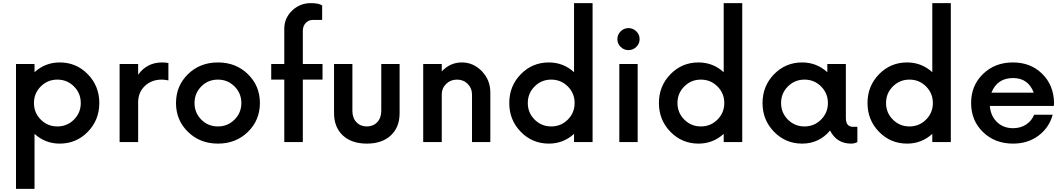

<svg xmlns="http://www.w3.org/2000/svg" viewBox="-20 -910 6816 1230"><path d="M362.5 -510Q468.8 -510 542.5 -434.4Q616.2 -358.8 616.2 -250Q616.2 -141.2 542.5 -65.6Q468.8 10 362.5 10Q270 10 201.2 -52.5V300H82.5V-500H201.2V-447.5Q270 -510 362.5 -510ZM241.2 -143.8Q285 -100 347.5 -100Q410 -100 453.8 -143.8Q497.5 -187.5 497.5 -250Q497.5 -312.5 453.8 -356.2Q410 -400 347.5 -400Q285 -400 241.2 -356.2Q197.5 -312.5 197.5 -250Q197.5 -187.5 241.2 -143.8Z M1018.8 -510Q1040 -510 1058.8 -506.2V-395Q1033.8 -400 1016.2 -400Q951.2 -400 908.1 -359.4Q865 -318.8 865 -253.8V0H746.2V-500H865V-431.2Q921.2 -510 1018.8 -510Z M1568.1 -65Q1491.2 10 1376.2 10Q1261.2 10 1184.4 -65Q1107.5 -140 1107.5 -250Q1107.5 -360 1184.4 -435Q1261.2 -510 1376.2 -510Q1491.2 -510 1568.1 -435Q1645 -360 1645 -250Q1645 -140 1568.1 -65ZM1376.2 -100Q1438.8 -100 1482.5 -143.8Q1526.2 -187.5 1526.2 -250Q1526.2 -312.5 1482.5 -356.2Q1438.8 -400 1376.2 -400Q1312.5 -400 1269.4 -356.2Q1226.2 -312.5 1226.2 -250Q1226.2 -187.5 1269.4 -143.8Q1312.5 -100 1376.2 -100Z M2046.2 -500V-400H1920V0H1801.2V-400H1717.5V-500H1801.2V-726.2Q1801.2 -793.8 1851.2 -841.9Q1901.2 -890 1971.2 -890Q2022.5 -890 2043.8 -875V-782.5H1985Q1957.5 -782.5 1938.8 -763.1Q1920 -743.8 1920 -711.2V-500Z M2120 -185V-500H2237.5V-200Q2237.5 -155 2263.1 -127.5Q2288.8 -100 2330 -100Q2371.2 -100 2396.9 -127.5Q2422.5 -155 2422.5 -200V-500H2540V-185Q2540 -95 2483.8 -42.5Q2427.5 10 2330 10Q2232.5 10 2176.2 -42.5Q2120 -95 2120 -185Z M2938.8 -510Q3012.5 -510 3066.9 -453.8Q3121.2 -397.5 3121.2 -317.5V0H3003.8V-305Q3003.8 -345 2976.2 -372.5Q2948.8 -400 2907.5 -400Q2866.2 -400 2838.1 -372.5Q2810 -345 2810 -305V0H2691.2V-500H2810V-452.5Q2863.8 -510 2938.8 -510Z M3657.5 -890H3776.2V0H3657.5V-52.5Q3588.8 10 3496.2 10Q3390 10 3316.2 -65.6Q3242.5 -141.2 3242.5 -250Q3242.5 -358.8 3316.2 -434.4Q3390 -510 3496.2 -510Q3588.8 -510 3657.5 -447.5ZM3405 -143.8Q3448.8 -100 3511.2 -100Q3573.8 -100 3617.5 -143.8Q3661.2 -187.5 3661.2 -250Q3661.2 -312.5 3617.5 -356.2Q3573.8 -400 3511.2 -400Q3448.8 -400 3405 -356.2Q3361.2 -312.5 3361.2 -250Q3361.2 -187.5 3405 -143.8Z M3935 -658.8Q3935 -688.8 3956.2 -709.4Q3977.5 -730 4006.2 -730Q4035 -730 4056.2 -709.4Q4077.5 -688.8 4077.5 -658.8Q4077.5 -630 4056.2 -609.4Q4035 -588.8 4006.2 -588.8Q3977.5 -588.8 3956.2 -609.4Q3935 -630 3935 -658.8ZM3947.5 0V-500H4065V0Z M4616.2 -890H4735V0H4616.2V-52.5Q4547.5 10 4455 10Q4348.8 10 4275 -65.6Q4201.2 -141.2 4201.2 -250Q4201.2 -358.8 4275 -434.4Q4348.8 -510 4455 -510Q4547.5 -510 4616.2 -447.5ZM4363.8 -143.8Q4407.5 -100 4470 -100Q4532.5 -100 4576.2 -143.8Q4620 -187.5 4620 -250Q4620 -312.5 4576.2 -356.2Q4532.5 -400 4470 -400Q4407.5 -400 4363.8 -356.2Q4320 -312.5 4320 -250Q4320 -187.5 4363.8 -143.8Z M5445 -97.5H5472.5V0Q5455 10 5432.5 10Q5340 10 5297.5 -73.8Q5227.5 10 5118.8 10Q5012.5 10 4938.8 -65.6Q4865 -141.2 4865 -250Q4865 -358.8 4938.8 -434.4Q5012.5 -510 5118.8 -510Q5211.2 -510 5280 -447.5V-500H5398.8V-153.8Q5398.8 -97.5 5445 -97.5ZM5027.5 -143.8Q5071.2 -100 5133.8 -100Q5196.2 -100 5240 -143.8Q5283.8 -187.5 5283.8 -250Q5283.8 -312.5 5240 -356.2Q5196.2 -400 5133.8 -400Q5071.2 -400 5027.5 -356.2Q4983.8 -312.5 4983.8 -250Q4983.8 -187.5 5027.5 -143.8Z M5952.5 -890H6071.2V0H5952.5V-52.5Q5883.8 10 5791.2 10Q5685 10 5611.2 -65.6Q5537.5 -141.2 5537.5 -250Q5537.5 -358.8 5611.2 -434.4Q5685 -510 5791.2 -510Q5883.8 -510 5952.5 -447.5ZM5700 -143.8Q5743.8 -100 5806.2 -100Q5868.8 -100 5912.5 -143.8Q5956.2 -187.5 5956.2 -250Q5956.2 -312.5 5912.5 -356.2Q5868.8 -400 5806.2 -400Q5743.8 -400 5700 -356.2Q5656.2 -312.5 5656.2 -250Q5656.2 -187.5 5700 -143.8Z M6732.5 -252.5 6731.2 -231.2H6321.2Q6326.2 -167.5 6366.9 -128.1Q6407.5 -88.8 6470 -88.8Q6517.5 -88.8 6553.1 -111.9Q6588.8 -135 6605 -175H6723.8Q6701.2 -92.5 6633.1 -41.2Q6565 10 6470 10Q6353.8 10 6277.5 -63.8Q6201.2 -137.5 6201.2 -250Q6201.2 -362.5 6277.5 -436.2Q6353.8 -510 6468.8 -510Q6582.5 -510 6656.2 -437.5Q6730 -365 6732.5 -252.5ZM6470 -410Q6368.8 -410 6331.2 -316.2H6602.5Q6567.5 -410 6470 -410Z"/></svg>

Font: Now Medium
Style: Regular
Weight: 500
Designer: Alfredo Marco Pradil
Foundry: Alfredo Marco Pradil
Version: Version 1.002;PS 001.002;hotconv 1.0.88;makeotf.lib2.5.64775